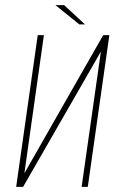

<svg xmlns="http://www.w3.org/2000/svg" viewBox="-20 -728 476 748"><path d="M43 0 127 -591H151L75 -53L382 -591H406L322 0H298L373 -527L70 0ZM289 -633 196 -708H230L311 -633Z"/></svg>

Font: Alumni Sans SC Thin
Style: Italic
Weight: 100
Italic angle: -8°
Designer: Robert E. Leuschke
Foundry: Robert E. Leuschke
Version: Version 1.016